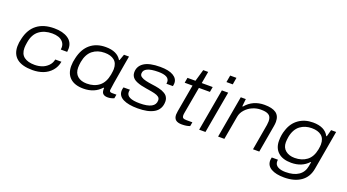

<svg xmlns="http://www.w3.org/2000/svg" viewBox="-62 -1398 4079 2259"><g transform="rotate(20 1977.5 -268.0)"><path d="M313 12.2Q183.6 12.2 118.4 -39.8Q53.2 -91.8 53.2 -191.9Q53.2 -239.3 66.9 -291Q94.7 -413.1 176.3 -475.6Q257.8 -538.1 390.1 -538.1Q499 -538.1 564 -494.4Q628.9 -450.7 628.9 -369.1Q628.9 -350.6 626 -329.1H545.9Q547.9 -337.9 547.9 -356Q547.9 -395 524.9 -422.4Q502 -449.7 467 -461.4Q432.1 -473.1 388.2 -473.1Q291 -473.1 226.3 -424.6Q161.6 -376 145 -272.9Q137.2 -227.5 137.2 -201.2Q137.2 -125.5 184.3 -89.8Q231.4 -54.2 315.9 -54.2Q363.8 -54.2 406.5 -68.6Q449.2 -83 482.7 -116.2Q516.1 -149.4 524.9 -196.8H602.1Q590.8 -129.9 548.8 -81.8Q506.8 -33.7 446.3 -10.7Q385.7 12.2 313 12.2Z M950.7 12.2Q842.8 12.2 784.9 -40.5Q727.1 -93.3 727.1 -189.9Q727.1 -240.2 740.7 -292Q767.6 -412.6 843.5 -475.3Q919.4 -538.1 1035.6 -538.1Q1177.7 -538.1 1231 -448.2H1237.8L1265.6 -525.9H1328.6L1308.6 -412.1Q1254.9 -101.1 1254.9 -79.1Q1254.9 -54.2 1286.6 -54.2H1342.8L1334 -5.9Q1293.9 11.2 1255.9 11.2Q1188 11.2 1180.7 -42Q1177.2 -60.1 1179.7 -78.1L1171.9 -80.1Q1089.8 12.2 950.7 12.2ZM968.8 -57.1Q1061 -57.1 1122.6 -105Q1184.1 -152.8 1202.6 -254.9Q1210.9 -306.2 1210.9 -325.2Q1210.9 -399.4 1167 -434.8Q1123 -470.2 1045.9 -470.2Q957 -470.2 896.2 -421.9Q835.4 -373.5 816.9 -272Q810.1 -228.5 810.1 -200.2Q810.1 -130.4 853 -93.8Q896 -57.1 968.8 -57.1Z M1629.4 12.2Q1514.6 12.2 1449.2 -20.5Q1383.8 -53.2 1383.8 -118.2Q1383.8 -138.7 1391.6 -163.1H1472.7Q1467.8 -150.9 1467.8 -132.8Q1467.8 -51.8 1632.8 -51.8Q1827.6 -51.8 1827.6 -158.2Q1827.6 -171.9 1823 -182.1Q1818.4 -192.4 1808.6 -200Q1798.8 -207.5 1785.9 -213.1Q1772.9 -218.8 1754.9 -223.1Q1736.8 -227.5 1717 -231.2Q1697.3 -234.9 1671.9 -238.8Q1657.7 -240.7 1650.4 -242.2Q1611.3 -248 1582 -255.4Q1552.7 -262.7 1526.9 -273.2Q1501 -283.7 1484.6 -297.6Q1468.3 -311.5 1459 -330.6Q1449.7 -349.6 1449.7 -374Q1449.7 -451.2 1515.6 -494.6Q1581.5 -538.1 1716.8 -538.1Q1824.7 -538.1 1881.1 -504.4Q1937.5 -470.7 1937.5 -414.1Q1937.5 -397.5 1932.6 -376H1851.6Q1851.6 -379.9 1852.5 -387.7Q1853.5 -395.5 1853.5 -398.9Q1853.5 -475.1 1715.8 -475.1Q1533.7 -475.1 1533.7 -389.2Q1533.7 -376.5 1539.3 -366.2Q1544.9 -356 1557.1 -348.4Q1569.3 -340.8 1582.5 -335.2Q1595.7 -329.6 1616.2 -325Q1636.7 -320.3 1653.3 -317.4Q1669.9 -314.5 1694.8 -311Q1721.7 -307.6 1740.7 -304.4Q1759.8 -301.3 1783.9 -295.7Q1808.1 -290 1825 -283.4Q1841.8 -276.9 1859.4 -266.4Q1877 -255.9 1887.5 -243.4Q1897.9 -231 1904.8 -213.4Q1911.6 -195.8 1911.6 -174.8Q1911.6 -125.5 1891.8 -89.4Q1872.1 -53.2 1834.5 -31Q1796.9 -8.8 1745.8 1.7Q1694.8 12.2 1629.4 12.2Z M2184.6 12.2Q2132.8 12.2 2107.7 -8.8Q2082.5 -29.8 2082.5 -75.2Q2082.5 -90.8 2087.4 -119.1L2147.5 -460.9H2049.3L2060.5 -525.9H2160.6L2203.6 -674.8H2265.6L2239.3 -525.9H2376.5L2365.2 -460.9H2227.5L2168.5 -129.9Q2164.6 -110.8 2164.6 -94.2Q2164.6 -73.2 2176.3 -63.7Q2188 -54.2 2219.2 -54.2H2293.5L2284.7 -3.9Q2244.6 12.2 2184.6 12.2Z M2508.3 -636.2 2523.4 -723.1H2602.1L2587.4 -636.2ZM2398.4 0 2491.2 -525.9H2570.3L2477.1 0Z M2635.3 0 2728 -525.9H2791L2781.2 -432.1H2789.1Q2877.4 -538.1 3022.9 -538.1Q3119.1 -538.1 3167.5 -503.9Q3215.8 -469.7 3215.8 -395Q3215.8 -369.1 3210 -337.9L3150.9 0H3072.3L3128.9 -326.2Q3132.8 -360.4 3132.8 -372.1Q3132.8 -402.3 3123.3 -422.6Q3113.8 -442.9 3094.7 -452.9Q3075.7 -462.9 3053.7 -466.6Q3031.7 -470.2 3000 -470.2Q2949.2 -470.2 2899.4 -449.2Q2849.6 -428.2 2812.3 -387.5Q2774.9 -346.7 2766.1 -295.9L2713.9 0Z M3527.8 187Q3425.3 187 3366.2 153.3Q3307.1 119.6 3307.1 55.2Q3307.1 41 3313 15.1H3390.1Q3388.2 30.8 3388.2 35.2Q3388.2 78.6 3424.8 99.9Q3461.4 121.1 3522 121.1Q3624 121.1 3684.1 80.3Q3744.1 39.6 3757.8 -38.1Q3759.3 -47.4 3762.5 -64.5Q3765.6 -81.5 3767.1 -90.8H3760.3Q3680.7 -3.9 3546.9 -3.9Q3440.4 -3.9 3382.8 -55.7Q3325.2 -107.4 3325.2 -200.2Q3325.2 -274.4 3347.2 -335Q3377.4 -432.1 3452.1 -485.1Q3526.9 -538.1 3629.9 -538.1Q3777.8 -538.1 3829.1 -440.9H3835.9L3858.9 -525.9H3921.9L3835.9 -33.2Q3816.9 75.2 3735.8 131.1Q3654.8 187 3527.8 187ZM3565.9 -71.8Q3655.3 -71.8 3716.8 -117.9Q3778.3 -164.1 3796.9 -262.2Q3804.2 -303.7 3804.2 -326.2Q3804.2 -399.9 3760.5 -435.1Q3716.8 -470.2 3639.2 -470.2Q3597.7 -470.2 3561.8 -459.2Q3525.9 -448.2 3495.6 -425.8Q3465.3 -403.3 3444.3 -366.2Q3423.3 -329.1 3414.1 -279.8Q3407.2 -236.3 3407.2 -210Q3407.2 -143.6 3451.7 -107.7Q3496.1 -71.8 3565.9 -71.8Z"/></g></svg>

Font: Archivo Expanded Light
Style: Italic
Weight: 300
Width: 7
Italic angle: -10°
Designer: Hector Gatti
Foundry: Omnibus-Type
Version: Version 2.001